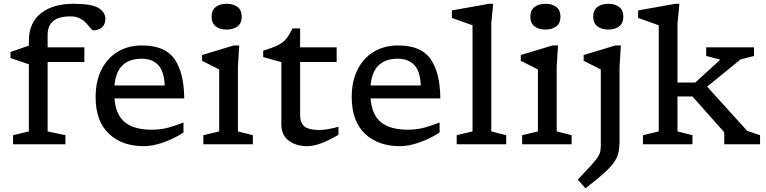

<svg xmlns="http://www.w3.org/2000/svg" viewBox="-20 -762 4046 1014"><path d="M231.5 -68 325.5 -48V0H49V-48L132.5 -68V-422.5L35.5 -455.5V-487.5L132.5 -521V-546.5Q132.5 -641.5 196 -691.8Q259.5 -742 368 -742Q464 -742 500.2 -719.8Q536.5 -697.5 536.5 -662Q536.5 -634 519 -618Q501.5 -602 473.5 -602Q467 -602 458.2 -613Q449.5 -624 436.2 -638.8Q423 -653.5 402.5 -664.5Q382 -675.5 352 -675.5Q289 -675.5 260.2 -650.2Q231.5 -625 231.5 -576.5V-512H425.5V-434.5H231.5Z M730.5 -522Q852 -522 902 -449.5Q952 -377 953 -242.5H584.5Q591.5 -155 640 -116Q688.5 -77 781.5 -77Q831 -77 872.8 -89Q914.5 -101 949 -115V-62Q899 -29.5 842.5 -9.8Q786 10 740.5 10Q623.5 10 554.2 -56.5Q485 -123 485 -249Q485 -332.5 515.5 -393.8Q546 -455 601.2 -488.5Q656.5 -522 730.5 -522ZM728 -452Q665.5 -452 628.5 -418.5Q591.5 -385 584.5 -310.5H850Q846.5 -387.5 814.5 -419.8Q782.5 -452 728 -452Z M1177 -606Q1141.5 -606 1119.5 -622.8Q1097.5 -639.5 1097.5 -674Q1097.5 -708.5 1119.5 -725.2Q1141.5 -742 1177 -742Q1212.5 -742 1234.5 -725.2Q1256.5 -708.5 1256.5 -674Q1256.5 -639.5 1234.5 -622.8Q1212.5 -606 1177 -606ZM1243.5 -522 1236.5 -410V-68L1315.5 -48V0H1054V-48L1137.5 -68V-395Q1132 -398 1116.2 -406Q1100.5 -414 1081.5 -423.5Q1062.5 -433 1047 -441V-471.5L1214.5 -522Z M1565 -156Q1565 -111 1589 -93.2Q1613 -75.5 1664.5 -75.5Q1707 -75.5 1767.5 -92.5V-50Q1708 -16 1670 -3Q1632 10 1601.5 10Q1545.5 10 1505.8 -18.5Q1466 -47 1466 -105V-434L1370 -460.5V-494Q1421 -510 1448.5 -523.8Q1476 -537.5 1492 -557.5Q1508 -577.5 1525 -612H1565V-512H1758V-434.5H1565Z M2083 -522Q2204.5 -522 2254.5 -449.5Q2304.5 -377 2305.5 -242.5H1937Q1944 -155 1992.5 -116Q2041 -77 2134 -77Q2183.5 -77 2225.2 -89Q2267 -101 2301.5 -115V-62Q2251.5 -29.5 2195 -9.8Q2138.5 10 2093 10Q1976 10 1906.8 -56.5Q1837.5 -123 1837.5 -249Q1837.5 -332.5 1868 -393.8Q1898.5 -455 1953.8 -488.5Q2009 -522 2083 -522ZM2080.5 -452Q2018 -452 1981 -418.5Q1944 -385 1937 -310.5H2202.5Q2199 -387.5 2167 -419.8Q2135 -452 2080.5 -452Z M2574.5 -68 2653.5 -48V0H2392V-48L2475.5 -68V-628.5Q2469 -631 2450.5 -637.5Q2432 -644 2409 -652.2Q2386 -660.5 2366.5 -667.5V-707L2563.5 -742H2584.5L2574.5 -639Z M2860.5 -606Q2825 -606 2803 -622.8Q2781 -639.5 2781 -674Q2781 -708.5 2803 -725.2Q2825 -742 2860.5 -742Q2896 -742 2918 -725.2Q2940 -708.5 2940 -674Q2940 -639.5 2918 -622.8Q2896 -606 2860.5 -606ZM2927 -522 2920 -410V-68L2999 -48V0H2737.5V-48L2821 -68V-395Q2815.5 -398 2799.8 -406Q2784 -414 2765 -423.5Q2746 -433 2730.5 -441V-471.5L2898 -522Z M3192.5 -606Q3157 -606 3135 -622.8Q3113 -639.5 3113 -674Q3113 -708.5 3135 -725.2Q3157 -742 3192.5 -742Q3228 -742 3250 -725.2Q3272 -708.5 3272 -674Q3272 -639.5 3250 -622.8Q3228 -606 3192.5 -606ZM3153 -395Q3147.5 -398 3131.8 -406Q3116 -414 3097 -423.5Q3078 -433 3062.5 -441V-471.5L3230 -522H3259L3252 -410V-18Q3252 18.5 3245.8 45.2Q3239.5 72 3221.2 97.5Q3203 123 3167.2 154.8Q3131.5 186.5 3072 232.5L3031.5 186.5Q3075.5 140.5 3100.2 113.2Q3125 86 3136.2 69Q3147.5 52 3150.2 37.8Q3153 23.5 3153 3.5Z M3558 -68 3637 -48V0H3375.5V-48L3459 -68V-628.5L3350 -667.5V-707L3547 -742H3568L3558 -639V-326H3652L3784 -447L3709.5 -466.5V-512H3962V-466.5L3891.5 -448.5L3714.5 -304.5L3926 -71L3994 -48V0H3805V-48L3804.5 -64L3637 -252.5H3558Z"/></svg>

Font: Newsreader 6pt
Style: Regular
Weight: 400
Designer: Hugues Gentile
Foundry: Production Type
Version: Version 1.003; ttfautohint (v1.8.3)